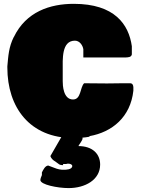

<svg xmlns="http://www.w3.org/2000/svg" viewBox="-20 -710 719 982"><path d="M186.5 210.9C186.5 234.4 274.4 252 331.1 252C415 252 492.2 210 492.2 131.8C492.2 77.1 453.1 37.1 380.9 37.1C385.7 27.3 402.3 7.8 402.3 -2C402.3 -10.7 397.5 -17.6 386.7 -18.6H299.3L237.6 88.3C241.5 101 253.9 111.3 261.7 115.2L283.2 130.9C288.1 133.8 296.9 134.8 302.7 134.8V128.9H318.4C320.3 127.9 324.2 127 328.1 127C336.9 127 348.6 129.9 349.6 138.7C349.6 158.2 314.5 158.2 308.6 158.2C292 159.2 274.4 155.3 257.8 148.4L226.6 136.7C210.9 137.7 201.2 158.2 194.3 171.9V185.5C190.4 194.3 186.5 204.1 186.5 210.9ZM355.5 -3.9C379.9 -3.9 414.1 -5.9 437.5 -10.7V-13.7C553.7 -34.2 647.5 -111.3 662.1 -246.1V-264.6C661.1 -276.4 657.2 -284.2 644.5 -284.2H608.4C581.1 -284.2 554.7 -283.2 527.3 -283.2C488.3 -283.2 449.2 -284.2 410.2 -284.2C388.7 -262.7 395.5 -201.2 353.5 -201.2C302.7 -201.2 300.8 -275.4 300.8 -294.9V-349.6C300.8 -406.2 293.9 -502 363.3 -502C387.7 -502 403.3 -477.5 406.2 -458V-416H615.2C635.7 -416 651.4 -417 654.3 -431.6V-473.6C638.7 -585 566.4 -690.4 357.4 -690.4C236.3 -690.4 113.3 -650.4 50.8 -520.5V-521.5C24.4 -468.8 22.5 -423.8 17.6 -371.1V-364.3C17.6 -161.1 132.1 -3.9 355.5 -3.9Z"/></svg>

Font: Bowlby One SC
Style: Regular
Weight: 400
Width: 1
Version: Version 1.2